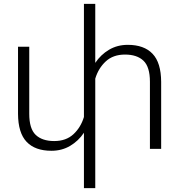

<svg xmlns="http://www.w3.org/2000/svg" viewBox="-20 -770 927 993"><path d="M813.5 -346.7V0H755.4V-347.2Q755.4 -424.3 721.9 -456.1Q688.5 -487.8 626.5 -487.8Q564.9 -487.8 526.9 -452.4Q488.8 -417 472.7 -363.3V203.1H414.1V-83.5Q385.7 -41 342.8 -15.6Q299.8 9.8 246.1 9.8Q161.6 9.8 117.7 -36.4Q73.7 -82.5 73.2 -181.6V-528.3H131.3V-181.2Q131.3 -104 164.8 -72.3Q198.2 -40.5 260.3 -40.5Q321.8 -40.5 359.9 -75.9Q397.9 -111.3 414.1 -165V-750H472.7V-444.8Q501 -487.3 543.9 -512.7Q586.9 -538.1 640.6 -538.1Q725.1 -538.1 769 -491.9Q813 -445.8 813.5 -346.7Z"/></svg>

Font: Mardoto Light
Style: Regular
Weight: 400
Designer: Christian Robertson, Vahan Hovhannisyan
Foundry: Google
Version: Version 1.000